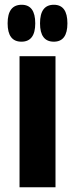

<svg xmlns="http://www.w3.org/2000/svg" viewBox="-20 -786 312 806"><path d="M70 -611Q12 -611 12 -688Q12 -766 71 -766Q128 -766 128 -688Q128 -611 70 -611ZM206 -611Q148 -611 148 -688Q148 -766 206 -766Q263 -766 263 -688Q263 -611 206 -611ZM62 0V-550H213V0Z"/></svg>

Font: Noto Sans Condensed ExtraBold
Style: Regular
Weight: 800
Width: 3
Designer: Monotype Design Team
Foundry: Monotype Imaging Inc.
Version: Version 2.013; ttfautohint (v1.8.4.7-5d5b)